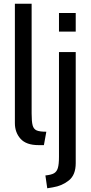

<svg xmlns="http://www.w3.org/2000/svg" viewBox="-20 -770 488 1032"><path d="M60 -108V-750H150V-160Q150 -116 155.5 -96Q161 -76 177 -69Q193 -62 229 -62L216 10H187Q121 10 90.5 -24Q60 -58 60 -108ZM297 -700H387V-600H297ZM224 173Q255 170 270 161.5Q285 153 291 133Q297 113 297 73V-490H387V107Q387 170 350.5 199.5Q314 229 264 237L234 242Z"/></svg>

Font: Cabin
Style: Regular
Weight: 400
Designer: Pablo Impallari
Foundry: Pablo Impallari. http://www.impallari.com Igino Marini. http://www.ikern.com
Version: Version 2.200